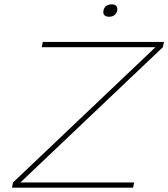

<svg xmlns="http://www.w3.org/2000/svg" viewBox="-20 -863 774 883"><path d="M734 -670H177L172 -646H695L40 -24L35 0H592L597 -24H74L729 -646ZM456 -814C452 -797 461 -786 482 -786C502 -786 515 -797 519 -814V-815C522 -832 514 -843 494 -843C473 -843 459 -832 456 -815Z"/></svg>

Font: LT Wave Thin
Style: Italic
Weight: 100
Designer: Daniel Lyons
Version: Version 2.5 (Glyphs App)